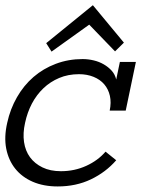

<svg xmlns="http://www.w3.org/2000/svg" viewBox="-27 -687 593 719"><path d="M408.2 -86.9Q369.1 -42 313.5 -15.4Q257.8 11.2 189 11.2Q136.2 11.2 95.7 -6.3Q55.2 -23.9 30 -55.4Q4.9 -86.9 -3.7 -130.4Q-12.2 -173.8 0 -227.1Q11.2 -278.8 36.6 -323Q62 -367.2 98.4 -398.7Q134.8 -430.2 181.9 -448Q229 -465.8 282.2 -465.8Q303.2 -465.8 323.7 -460.9Q344.2 -456.1 361.6 -446Q378.9 -436 391.4 -422.1Q403.8 -408.2 408.2 -389.2L421.9 -455.1H481.9L443.8 -272.9H383.8Q390.1 -303.2 384.5 -328.1Q378.9 -353 363.5 -371.1Q348.1 -389.2 323.5 -399.2Q298.8 -409.2 269 -409.2Q228 -409.2 194.6 -395Q161.1 -380.9 135.5 -356.4Q109.9 -332 92.5 -299.1Q75.2 -266.1 66.9 -227.1Q58.1 -188 63 -155Q67.9 -122.1 85.4 -98.1Q103 -74.2 132.1 -60.1Q161.1 -45.9 201.2 -45.9Q252 -45.9 295.9 -65.9Q339.8 -85.9 368.2 -119.1ZM437 -527.3 403.8 -494.6 307.1 -594.7 166 -493.7 146 -525.4 320.8 -667.5Z"/></svg>

Font: Anonymous Pro
Style: Italic
Weight: 400
Italic angle: -12°
Monospace: yes
Designer: Mark Simonson
Version: Version 1.003